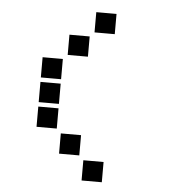

<svg xmlns="http://www.w3.org/2000/svg" viewBox="-50 -738 700 775"><g transform="rotate(5 300.0 -350.0)"><path d="M310 -691Q309 -691 309 -691Q309 -691 309 -690V-610Q309 -609 309 -609Q309 -609 310 -609H390Q391 -609 391 -609Q391 -609 391 -610V-690Q391 -691 391 -691Q391 -691 390 -691ZM210 -591Q209 -591 209 -591Q209 -591 209 -590V-510Q209 -509 209 -509Q209 -509 210 -509H290Q291 -509 291 -509Q291 -509 291 -510V-590Q291 -591 291 -591Q291 -591 290 -591ZM110 -491Q109 -491 109 -491Q109 -491 109 -490V-410Q109 -409 109 -409Q109 -409 110 -409H190Q191 -409 191 -409Q191 -409 191 -410V-490Q191 -491 191 -491Q191 -491 190 -491ZM110 -391Q109 -391 109 -391Q109 -391 109 -390V-310Q109 -309 109 -309Q109 -309 110 -309H190Q191 -309 191 -309Q191 -309 191 -310V-390Q191 -391 191 -391Q191 -391 190 -391ZM110 -291Q109 -291 109 -291Q109 -291 109 -290V-210Q109 -209 109 -209Q109 -209 110 -209H190Q191 -209 191 -209Q191 -209 191 -210V-290Q191 -291 191 -291Q191 -291 190 -291ZM210 -191Q209 -191 209 -191Q209 -191 209 -190V-110Q209 -109 209 -109Q209 -109 210 -109H290Q291 -109 291 -109Q291 -109 291 -110V-190Q291 -191 291 -191Q291 -191 290 -191ZM310 -91Q309 -91 309 -91Q309 -91 309 -90V-10Q309 -9 309 -9Q309 -9 310 -9H390Q391 -9 391 -9Q391 -9 391 -10V-90Q391 -91 391 -91Q391 -91 390 -91Z"/></g></svg>

Font: Doto ExtraBold
Style: Regular
Weight: 800
Monospace: yes
Version: Version 1.000